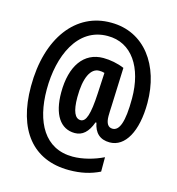

<svg xmlns="http://www.w3.org/2000/svg" viewBox="-116 -822 928 1004"><g transform="rotate(15 347.5 -320.0)"><path d="M654 -364C654 -568 543 -721 363 -721C173 -723 43 -554 43 -291C43 -55 152 81 348 81C412 81 464 69 513 45V-33C464 -9 403 8 348 8C197 8 127 -120 127 -297C127 -477 200 -649 363 -649C494 -650 570 -533 570 -366C570 -238 549 -187 512 -187C489 -187 475 -205 475 -246C475 -261 476 -283 477 -302L485 -509C450 -524 408 -532 371 -532C266 -532 204 -445 204 -301C204 -182 249 -114 327 -114C368 -114 398 -140 418 -196H423C433 -143 463 -114 516 -114C599 -114 654 -209 654 -364ZM292 -299C292 -404 321 -462 367 -462C378 -462 387 -461 396 -458L390 -345C384 -231 369 -187 339 -187C309 -187 292 -223 292 -299Z"/></g></svg>

Font: Noto Sans Armenian ExtraCondensed SemiBold
Style: Regular
Weight: 600
Width: 2
Designer: Monotype Design Team
Foundry: Monotype Imaging Inc.
Version: Version 2.008